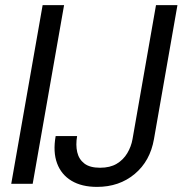

<svg xmlns="http://www.w3.org/2000/svg" viewBox="-20 -720 715 752"><path d="M24 0 147 -700H231L108 0ZM360 12Q300 12 260 -12Q220 -36 203.5 -80.5Q187 -125 198 -187H282Q276 -152 282.5 -124Q289 -96 310.5 -79.5Q332 -63 372 -63Q411 -63 437 -78.5Q463 -94 478.5 -120Q494 -146 499 -175L591 -700H675L583 -175Q568 -89 507.5 -38.5Q447 12 360 12Z"/></svg>

Font: DM Sans 28pt
Style: Italic
Weight: 400
Italic angle: -10°
Version: Version 4.004;gftools[0.9.30]